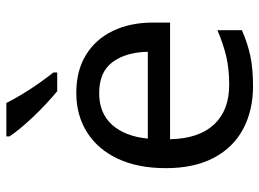

<svg xmlns="http://www.w3.org/2000/svg" viewBox="-126 -680 816 604"><g transform="rotate(-90 282.0 -378.0)"><path d="M292 -546Q361 -546 410.5 -516Q460 -486 486.5 -431.5Q513 -377 513 -304V-251H146Q148 -160 192.5 -112.5Q237 -65 317 -65Q368 -65 407.5 -74.5Q447 -84 489 -102V-25Q448 -7 408 1.5Q368 10 313 10Q237 10 178.5 -21Q120 -52 87.5 -113.5Q55 -175 55 -264Q55 -352 84.5 -415Q114 -478 167.5 -512Q221 -546 292 -546ZM291 -474Q228 -474 191.5 -433.5Q155 -393 148 -321H421Q420 -389 389 -431.5Q358 -474 291 -474ZM260 -766Q271 -744 287.5 -716.5Q304 -689 322.5 -663Q341 -637 356 -618V-606H297Q280 -620 259 -639.5Q238 -659 217.5 -680.5Q197 -702 180.5 -722Q164 -742 155 -756V-766Z"/></g></svg>

Font: Noto Sans NKo Unjoined
Style: Regular
Weight: 400
Designer: Monotype Design Team
Foundry: Monotype Imaging Inc.
Version: Version 2.004